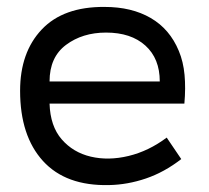

<svg xmlns="http://www.w3.org/2000/svg" viewBox="-20 -525 602 554"><path d="M512 -226H123Q125 -161 158 -123Q191 -85 242 -73Q293 -61 351 -75Q409 -89 461 -128L503 -66Q454 -28 401 -10Q348 8 295 9Q170 12 104 -60.5Q38 -133 38 -263Q38 -374 100.5 -440Q163 -506 282 -505Q360 -505 415 -473Q470 -441 496 -378Q509 -347 512.5 -309Q516 -271 512 -226ZM286 -431Q218 -431 170.5 -395.5Q123 -360 123 -290H441Q441 -356 399.5 -393.5Q358 -431 286 -431Z"/></svg>

Font: Kulim Park
Style: Regular
Weight: 400
Designer: Noponies / Dale Sattler
Foundry: Noponies
Version: Version 1.000; ttfautohint (v1.8.3)